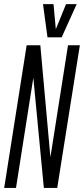

<svg xmlns="http://www.w3.org/2000/svg" viewBox="-28 -922 411 942"><path d="M-7.5 0 102.8 -700H169.9L219.3 -150.7L305.7 -700H363.8L252.8 0H187.1L135.5 -540.5L50.5 0ZM348.2 -901.7 274.6 -738.8H205L183 -901.7H234.5L245.9 -778.8L295.9 -901.7Z"/></svg>

Font: Georama ExtraCondensed Thin
Style: Italic
Weight: 100
Width: 2
Italic angle: -9°
Designer: Jean-Baptiste Levee
Foundry: Production Type
Version: Version 1.001